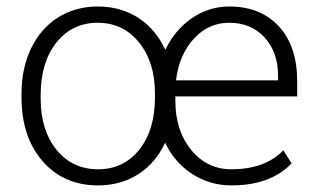

<svg xmlns="http://www.w3.org/2000/svg" viewBox="-20 -558 964 588"><path d="M45.9 -272Q45.9 -348.6 75.4 -410.2Q105 -471.7 158.4 -504.9Q211.9 -538.1 279.3 -538.1Q348.6 -538.1 402.3 -504.2Q456.1 -470.2 486.3 -405.3Q515.6 -466.8 567.9 -502.4Q620.1 -538.1 681.6 -538.1Q777.8 -538.1 834 -477.3Q890.1 -416.5 890.1 -309.6V-262.7H517.1V-248.5Q517.1 -158.2 565.4 -98.9Q613.8 -39.6 689 -39.6Q791.5 -39.6 847.7 -97.7L873 -57.6Q808.1 9.8 689 9.8Q622.6 9.8 568.4 -25.4Q514.2 -60.5 485.8 -121.1Q456.1 -57.6 402.6 -23.9Q349.1 9.8 280.3 9.8Q175.3 9.8 110.6 -64.2Q45.9 -138.2 45.9 -260.3ZM104.5 -255.9Q104.5 -159.7 152.8 -99.6Q201.2 -39.6 280.3 -39.6Q358.4 -39.6 406.5 -99.6Q454.6 -159.7 454.6 -260.7V-272Q454.6 -367.2 406 -427.7Q357.4 -488.3 279.3 -488.3Q201.2 -488.3 152.8 -427.7Q104.5 -367.2 104.5 -266.6ZM681.6 -488.3Q618.2 -488.3 573.2 -439Q528.3 -389.6 519 -312H831.5V-326.7Q831.5 -397.9 790.5 -443.1Q749.5 -488.3 681.6 -488.3Z"/></svg>

Font: RobotoInd Light
Style: Regular
Weight: 300
Designer: Google
Version: Version 2.001151; 2014